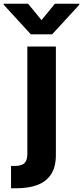

<svg xmlns="http://www.w3.org/2000/svg" viewBox="-84 -792 440 1016"><path d="M60.7 -545.9H211.7V27.1Q211.9 90.3 187 129.2Q162 168.2 115.6 186.1Q69.2 204.1 5.1 204.1H-25.6V86.1H-5.9Q31 86.1 45.8 70.8Q60.5 55.5 60.7 24.8ZM64.5 -772.3 135.7 -685.5 206.6 -772.3H335.9V-767L192 -610.4H79.1L-64.5 -767V-772.3Z"/></svg>

Font: GitLab Sans
Style: Regular
Weight: 400
Designer: Rasmus Andersson
Foundry: Modifications by GitLab B.V., manufactured by rsms
Version: Version 4.000;git-c8fb6b7